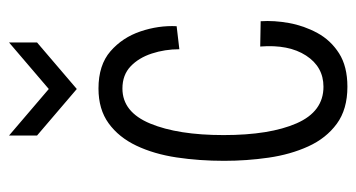

<svg xmlns="http://www.w3.org/2000/svg" viewBox="-202 -576 789 425"><g transform="rotate(-90 192.5 -363.5)"><path d="M213 11Q163 11 131 -12.5Q99 -36 81 -75.5Q63 -115 56 -163.5Q49 -212 49 -262Q49 -317 56.5 -367Q64 -417 82.5 -456Q101 -495 132 -517.5Q163 -540 209 -540Q261 -540 291.5 -513.5Q322 -487 335.5 -447Q349 -407 347 -367L296 -361Q296 -393 286.5 -422Q277 -451 258 -469Q239 -487 209 -487Q157 -487 131.5 -425.5Q106 -364 106 -263Q106 -161 132 -101.5Q158 -42 213 -42Q257 -42 282 -80.5Q307 -119 302 -182L358 -181Q360 -151 354 -118Q348 -85 332 -55.5Q316 -26 287 -7.5Q258 11 213 11ZM105 -738 208 -650 311 -738V-676L208 -588L105 -676Z"/></g></svg>

Font: Bricolage Grotesque 12pt Condensed ExtraLight
Style: Regular
Weight: 200
Width: 3
Designer: Mathieu Triay
Foundry: Atelier Triay
Version: Version 1.001; ttfautohint (v1.8.4.7-5d5b);gftools[0.9.33.de